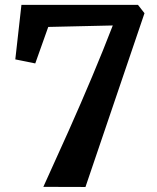

<svg xmlns="http://www.w3.org/2000/svg" viewBox="-20 -763 640 784"><path d="M329 0.5 157 0Q210 -116 260.5 -229.2Q311 -342.5 356.5 -450.8Q402 -559 440.5 -659L177 -653L124 -504L42.5 -520.5L67.5 -743H543.5L570 -709Z"/></svg>

Font: Merriweather Light 18pt
Style: Bold
Weight: 700
Version: Version 2.100